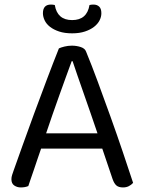

<svg xmlns="http://www.w3.org/2000/svg" viewBox="-20 -813 632 841"><path d="M428 -162H160Q153 -142 145 -118.5Q137 -95 129.5 -72.5Q122 -50 115 -30.5Q108 -11 104 2Q90 8 71 8Q55 8 42.5 -0.5Q30 -9 30 -28Q30 -37 33 -46.5Q36 -56 40 -67Q55 -109 78.5 -175Q102 -241 129.5 -315.5Q157 -390 185.5 -465.5Q214 -541 238 -601Q246 -605 262 -609Q278 -613 295 -613Q315 -613 333.5 -607Q352 -601 357 -587Q381 -529 408.5 -454.5Q436 -380 464 -302Q492 -224 517.5 -148.5Q543 -73 563 -12Q555 -3 544 2.5Q533 8 519 8Q500 8 490 -0.5Q480 -9 473 -29ZM294 -545Q283 -515 269 -476.5Q255 -438 240 -396Q225 -354 210 -311Q195 -268 182 -229H407Q392 -274 376 -319.5Q360 -365 345.5 -407Q331 -449 318.5 -484.5Q306 -520 298 -545ZM296 -725Q361 -725 372 -791Q376 -792 380 -792.5Q384 -793 389 -793Q405 -793 414.5 -784Q424 -775 424 -755Q424 -739 416 -723.5Q408 -708 392 -695.5Q376 -683 352 -675Q328 -667 296 -667Q263 -667 239 -675Q215 -683 199 -695.5Q183 -708 175.5 -724Q168 -740 168 -755Q168 -793 203 -793Q212 -793 220 -791Q231 -725 296 -725Z"/></svg>

Font: Baloo Da 2
Style: Regular
Weight: 400
Designer: Noopur Datye, Sulekha Rajkumar and Ek Type
Foundry: Ek Type
Version: Version 1.640;hotconv 1.0.111;makeotfexe 2.5.65597; ttfautoh